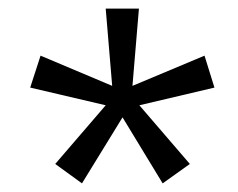

<svg xmlns="http://www.w3.org/2000/svg" viewBox="-20 -516 552 445"><path d="M357 -91 264 -244 170 -91 108 -136 225 -272 50 -313 74 -387 240 -317 225 -496H302L287 -317L454 -387L477 -313L303 -272L420 -136Z"/></svg>

Font: Genos SemiBold
Style: Regular
Weight: 600
Designer: Robert E. Leuschke
Foundry: Robert E. Leuschke
Version: Version 1.010